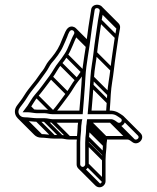

<svg xmlns="http://www.w3.org/2000/svg" viewBox="-20 -707 660 808"><path d="M339.5 -128.3V-128C339.5 -119.3 339.1 -112.2 338.5 -106.4V-15C338.5 -10.1 332.9 -4.5 328 -4.5C323.1 -4.5 317.5 -10.1 317.5 -15V-108.5C317.5 -115.1 318.5 -120.9 318.5 -129C319.6 -144.1 321.5 -152.9 321.5 -168C321.5 -173.5 322.1 -180.7 323.5 -188.4V-189C323.5 -195.7 325.2 -200 326.6 -205.5L200 -205.5C190.6 -205.5 180 -209.5 168 -209.5H136C121.5 -209.5 100 -213.5 82 -213.5C62.7 -213.5 48.8 -234.2 64 -254.5C75.4 -270.1 83.5 -279.2 94.4 -297.1C104.6 -313.9 114.3 -325.9 125.9 -340.3L141.9 -360.4C151.7 -372.6 162 -389 170.9 -400.3C182.5 -415.3 188.3 -430.6 196.9 -441.3C214.9 -461.9 233.8 -485.4 245.9 -513C251.9 -526.8 258 -539 263 -552.4C267.5 -564.4 273.4 -585.2 286.3 -579.2C291 -577 294.3 -570.9 292.3 -565.3C275.8 -536.2 268.6 -504.9 251.7 -480.1C242 -465.8 236.7 -457.4 227.2 -445.8C210.9 -425.9 201.4 -405.2 188 -387.5C167.5 -360.4 149.2 -333.2 127.4 -309C116.3 -297 103.5 -273.2 95.9 -262.4L75 -234.5H98.5C107.9 -234.5 126.7 -230.5 136 -230.5H169C177.7 -230.5 186.9 -226.5 200 -226.5H328C330.9 -267.7 335 -305.5 337.5 -348.6L339.5 -382.6C342.7 -440.2 356 -498.7 362.5 -557.2C364.8 -578.5 369.3 -605.9 372.4 -625.9L378.4 -664.9C380.3 -678.5 401.3 -673.1 399.6 -661.2L392.6 -622.2C386.2 -577.3 378.5 -529.5 373.5 -484.8C369.9 -450 362.7 -419.2 360.5 -381.4L358.5 -347.4C356.1 -305.7 352.3 -267.2 348.8 -226.5L448 -226.5C465.6 -226.5 474.3 -217.8 487.8 -208.8C499.8 -200.8 486.3 -185.3 475.9 -191.4C468.9 -195.5 460.3 -205.5 446 -205.5L346.7 -205.5C345.8 -200.3 344.6 -191.9 344.5 -186.7C343 -178.3 342.5 -173 342.5 -167C342.5 -152.7 341.1 -144.1 339.5 -128.3ZM302.5 -109.5V-15C302.5 -1.4 314.4 10.5 328 10.5C341.6 10.5 353.5 -1.4 353.5 -15V-105.6C353.5 -111.3 354 -117.6 354.5 -127.7C355.2 -141.9 357.5 -151.6 357.5 -167C357.5 -171.8 358.2 -178.4 359.5 -185.3V-186C359.5 -187.5 359.5 -189 359.7 -190.5L446 -190.5C452.9 -190.5 459.3 -183.6 468 -178.6C496.4 -162.3 522.9 -203.7 496.2 -221.2C483.6 -229.6 470.9 -240 448.5 -241.5L448.2 -241.5H365.2C368.1 -276.1 371.3 -310 373.5 -346.6L375.5 -380.6C377.6 -416.8 384.6 -447.3 388.5 -483.2C393.2 -527.1 401.1 -575.4 407.4 -619.8L414.4 -658.8C420.4 -692.2 367.9 -697.3 363.6 -667.1L357.6 -628.1C354.5 -608.2 350 -580.8 347.5 -558.8C341.2 -501.5 327.8 -442.7 324.5 -383.4L322.5 -349.4C320.3 -311.6 316.8 -278.1 314 -241.5H200C190.6 -241.5 181.7 -245.5 169 -245.5H136C130.1 -245.5 115.1 -247.5 104.5 -248.9C114.8 -262.6 126.5 -284.7 138.7 -299.2C160.5 -324.9 179.7 -351.7 200 -378.5C214.7 -398 224.5 -420 238.6 -436.1C249.7 -449 254.4 -456.4 264.2 -471.7C282.1 -499.7 290.7 -532.4 305.5 -558.3C314.2 -572.6 302.2 -588.4 292.7 -592.8C272 -602.3 260.1 -584.5 254.8 -572.9C246 -553.3 240.8 -539.7 232.1 -519C221 -494 203 -471.1 185.4 -450.9C174 -438 168.3 -420.2 159.4 -409.9C149.3 -398.1 139.5 -381.8 130.1 -369.6L114.2 -349.7C102.8 -335.4 92.3 -322.5 81.6 -304.9C71.4 -288.2 63.6 -279.4 52 -263.5C29.2 -233 51.6 -198.5 82 -198.5C97.9 -198.5 119.3 -194.5 136 -194.5H168C176.1 -194.5 187.1 -190.5 200 -190.5L308.6 -190.5C307.2 -181.6 306.5 -174.7 306.5 -168C306.5 -154.2 304.7 -146 303.5 -129.5L303.5 -129.3V-129C303.5 -121 303.2 -114.6 302.5 -109.5ZM96.7 -252.7 115.5 -233.9 126.1 -244.5 107.3 -263.3ZM127.7 -298.7 197.7 -228.7 208.3 -239.3 138.3 -309.3ZM188.7 -377.7 259.4 -307 270 -317.6 199.3 -388.3ZM227.7 -435.7 298.4 -365 309 -375.6 238.3 -446.3ZM252.7 -470.7 323.4 -400 334 -410.6 263.3 -481.3ZM293.7 -556.7 343.5 -506.9 354.1 -517.5 304.3 -567.3ZM289.4 -577 345.6 -520.8 356.2 -531.4 300 -587.6ZM76.7 -200.7 147.4 -130 158 -140.6 87.3 -211.3ZM130.7 -196.7 201.4 -126 212 -136.6 141.3 -207.3ZM162.7 -196.7 233.4 -126 244 -136.6 173.3 -207.3ZM194.7 -192.7 265.4 -122 276 -132.6 205.3 -203.3ZM322.7 8.3 393.4 79 404 68.4 333.3 -2.3ZM340.7 -9.7 411.4 61 422 50.4 351.3 -20.3ZM340.7 -100.7 411.4 -30 422 -40.6 351.3 -111.3ZM341.7 -122.7 412.4 -52 423 -62.6 352.3 -133.3ZM344.7 -161.7 415.4 -91 426 -101.6 355.3 -172.3ZM346.7 -180.7 417.4 -110 428 -120.6 357.3 -191.3ZM347.7 -192.7 418.4 -122 429 -132.6 358.3 -203.3ZM440.7 -192.7 511.4 -122 522 -132.6 451.3 -203.3ZM466.7 -179.7 537.4 -109 548 -119.6 477.3 -190.3ZM360.7 -341.7 431.4 -271 442 -281.6 371.3 -352.3ZM362.7 -375.7 433.4 -305 444 -315.6 373.3 -386.3ZM375.7 -478.7 446.4 -408 457 -418.6 386.3 -489.3ZM394.7 -615.7 465.4 -545 476 -555.6 405.3 -626.3ZM401.7 -654.7 472.4 -584 483 -594.6 412.3 -665.3ZM397.1 -669.4 467.9 -598.7C469.7 -596.8 470.9 -594.3 470.3 -590.5L463.3 -551.5C456.9 -506.6 449.2 -458.8 444.3 -414.1C440.6 -379.3 433.5 -348.5 431.2 -310.7L429.2 -276.7C428.4 -262.3 427.4 -248.4 426.3 -234.6L441.2 -233.4C442.3 -247.3 443.3 -261.3 444.2 -275.8L446.2 -309.8C448.3 -346.1 455.3 -376.6 459.2 -412.5C463.9 -456.4 471.8 -504.7 478.1 -549.1L485.1 -588.1C486.7 -596.8 483.5 -604.2 478.5 -609.3L407.8 -680ZM413.2 -96.3C413.2 -82 411.6 -73.7 410.2 -57.9L410.2 -57.6V-57.3C410.2 -48.6 409.8 -41.5 409.2 -35.7V55.7C409.2 60.6 403.6 66.2 398.7 66.2C396.5 66.2 393.7 65 391.5 62.9L320.8 -7.8L310.2 2.8L381 73.5C385.5 78 391.7 81.2 398.7 81.2C412.3 81.2 424.2 69.3 424.2 55.7V-34.9C424.2 -40.6 424.7 -46.8 425.2 -57C426 -71.2 428.2 -80.9 428.2 -96.3C428.2 -101.1 429.1 -107.6 430.2 -114.6V-115.3C430.2 -116.8 430.2 -118.3 430.4 -119.8L516.7 -119.8C523.8 -119.8 530 -113.8 538.5 -108C561.3 -92.3 593.2 -124.9 571 -147.1L500.3 -217.8L489.7 -207.2L560.4 -136.5C569.3 -127.6 556.2 -115.7 546.7 -120.7C540 -125.3 531 -134.8 516.7 -134.8L417.4 -134.8C415.4 -123.2 413.2 -106.8 413.2 -96.3ZM311 -134.8H270.7C261.3 -134.8 250.7 -138.8 238.7 -138.8H206.7C192.2 -138.8 170.7 -142.8 152.7 -142.8C145.6 -142.8 139.5 -145.6 135.1 -149.9L64.4 -220.6L53.8 -210L124.5 -139.3C131.6 -132.2 141.6 -127.8 152.7 -127.8C168.6 -127.8 190 -123.8 206.7 -123.8H238.7C246.8 -123.8 257.8 -119.8 270.7 -119.8H311ZM328.2 -419.1C326.3 -415.8 324.6 -412.4 322.4 -409.3C312.2 -395.4 307.4 -386.7 297.9 -375C281.7 -355.1 272.1 -334.5 258.7 -316.8C238.4 -290 220.2 -263 198.8 -239L209.9 -229C232.5 -254.2 250.2 -281.4 270.7 -307.8C285.1 -327.5 295.9 -349.1 309.5 -365.6C321.7 -380.2 331.4 -393.7 341.3 -411.9Z"/></svg>

Font: CiSf OpenHand
Style: Gls
Weight: 400
Foundry: Cannot Into Space Fonts
Version: Version 0.7892